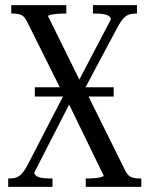

<svg xmlns="http://www.w3.org/2000/svg" viewBox="-20 -730 584 750"><path d="M116 -389H424V-353H116ZM24 -677V-710H239V-677H225Q213 -677 199.5 -675.5Q186 -674 177 -672Q168 -670 168 -666L300 -399L306 -393L469 -64Q479 -44 492 -38.5Q505 -33 524 -33H532V0H315V-33H328Q341 -33 354 -34.5Q367 -36 376 -38.5Q385 -41 385 -44L242 -338L237 -342L85 -647Q75 -667 62 -672Q49 -677 30 -677ZM12 0V-33H20Q43 -33 57.5 -44.5Q72 -56 87 -84L239 -378L263 -347L114 -56Q114 -50 120 -44.5Q126 -39 138.5 -36Q151 -33 171 -33H185V0ZM297 -357 273 -387 413 -654Q413 -661 407 -666Q401 -671 388.5 -674Q376 -677 356 -677H343V-710H515V-677H508Q486 -677 472 -667Q458 -657 442 -629Z"/></svg>

Font: Roboto Serif 120pt ExtraCondensed
Style: Regular
Weight: 400
Width: 2
Designer: Greg Gazdowicz
Foundry: Commercial Type
Version: Version 1.008